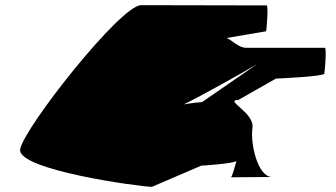

<svg xmlns="http://www.w3.org/2000/svg" viewBox="-20 -723 1302 743"><path d="M58 -145C46 -65 524 0 568 0L759 -82C767 -82 883 -90 895 -100C891 -88 879 -37 873 -37L1033 -38C977 -38 948 -168 957 -228C966 -287 846 -336 902 -336L1048 -419C1056 -419 1233 -427 1235 -438C1237 -448 1245 -538 1237 -538H933C903 -538 879 -567 857 -576L1010 -602C1012 -612 1019 -702 1012 -702C1012 -702 608 -703 526 -703C446 -703 70 -225 58 -145ZM691 -319C756 -350 934 -450 975 -475L762 -328C757 -328 718 -324 691 -319Z"/></svg>

Font: Ampere
Style: Ita
Weight: 400
Version: Version 1